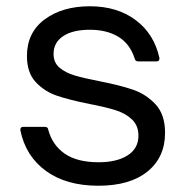

<svg xmlns="http://www.w3.org/2000/svg" viewBox="-20 -583 597 613"><path d="M45 -167V-169Q45 -178 54 -178H123Q133 -178 134 -169Q147 -120 186.5 -92.5Q226 -65 295 -65Q353 -65 387.5 -87Q422 -109 422 -150Q422 -182 401.5 -201.5Q381 -221 349.5 -231Q318 -241 266 -251Q201 -264 161.5 -277.5Q122 -291 94 -321Q66 -351 66 -404Q66 -479 122.5 -521Q179 -563 267 -563Q354 -563 413 -519Q472 -475 489 -398V-396Q489 -387 480 -387H421Q412 -387 410 -396Q395 -443 358 -465.5Q321 -488 267 -488Q212 -488 181.5 -467.5Q151 -447 151 -411Q151 -383 170 -367Q189 -351 217 -342.5Q245 -334 296 -324Q363 -311 405 -296.5Q447 -282 477 -249.5Q507 -217 507 -159Q507 -81 451 -35.5Q395 10 294 10Q192 10 127 -37Q62 -84 45 -167Z"/></svg>

Font: Open Sauce Two
Style: Regular
Weight: 400
Designer: Alfredo Marco Pradil
Foundry: Creative Sauce Fz LLC
Version: Version 1.477